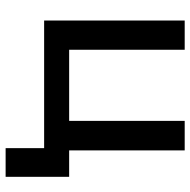

<svg xmlns="http://www.w3.org/2000/svg" viewBox="-17 -523 677 683"><g transform="rotate(90 321.5 -181.5)"><path d="M53 -500V0H507V137H609V-89H515V-500H410V-89H157V-500Z"/></g></svg>

Font: LT Wave Alt Medium
Style: Regular
Weight: 500
Designer: Daniel Lyons
Version: Version 2.5 (Glyphs App)